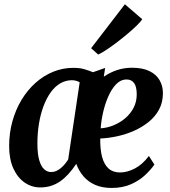

<svg xmlns="http://www.w3.org/2000/svg" viewBox="-20 -892 816 924"><path d="M486 -565 479.5 -523Q509.5 -543.5 543.5 -554.8Q577.5 -566 614.5 -566Q666 -566 699 -550Q732 -534 748 -506.2Q764 -478.5 764 -444Q764 -399.5 745.5 -365Q727 -330.5 695.2 -305Q663.5 -279.5 624.2 -262.2Q585 -245 543 -236Q501 -227 462.5 -225.5Q461.5 -174 471.2 -137.2Q481 -100.5 502.2 -81.2Q523.5 -62 557.5 -62Q591.5 -62 628.2 -80.8Q665 -99.5 696.5 -141.5L723 -100Q706.5 -76 678.8 -49.8Q651 -23.5 610.8 -5.5Q570.5 12.5 517 12.5Q472 12.5 438.2 -2.2Q404.5 -17 382 -43.2Q359.5 -69.5 347 -103.5Q328.5 -75.5 309.2 -54.5Q290 -33.5 269.5 -19.2Q249 -5 225.2 2.5Q201.5 10 174 10Q132.5 10 98.5 -13.5Q64.5 -37 44.2 -81.5Q24 -126 24 -189Q24 -252 39.8 -308.5Q55.5 -365 84 -412Q112.5 -459 151.2 -493.5Q190 -528 236.2 -546.8Q282.5 -565.5 333 -565.5Q364 -565.5 385.8 -559Q407.5 -552.5 427.5 -544.5ZM308 -124 363.5 -496Q354.5 -501 345.2 -503.5Q336 -506 324.5 -506Q294.5 -505.5 269 -490.2Q243.5 -475 223.5 -446.8Q203.5 -418.5 189.2 -380.5Q175 -342.5 167.5 -297Q160 -251.5 160 -201Q160 -151.5 168.8 -121.2Q177.5 -91 192.5 -77.5Q207.5 -64 226 -64Q239.5 -64 251 -69.2Q262.5 -74.5 272.8 -83Q283 -91.5 291.8 -102Q300.5 -112.5 308 -124ZM589.5 -509.5Q561 -509.5 539 -486.8Q517 -464 501.2 -428Q485.5 -392 476.2 -351.5Q467 -311 464.5 -274.5Q496.5 -276.5 527.2 -289.2Q558 -302 583 -323.2Q608 -344.5 623 -373.5Q638 -402.5 638 -438Q638 -474.5 625.5 -492Q613 -509.5 589.5 -509.5ZM418.5 -660 581 -871.5 664.5 -799.5Q658.5 -789.5 640.8 -771.8Q623 -754 598.2 -733Q573.5 -712 546.5 -691.2Q519.5 -670.5 494.8 -654Q470 -637.5 452.5 -629.5Z"/></svg>

Font: Merriweather 24pt SemiCondensed
Style: Bold Italic
Weight: 700
Width: 4
Italic angle: -7.8°
Designer: Eben Sorkin
Foundry: Eben Sorkin
Version: Version 2.101